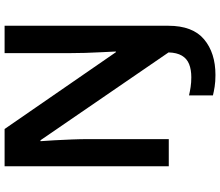

<svg xmlns="http://www.w3.org/2000/svg" viewBox="-81 -673 957 835"><g transform="rotate(-90 397.5 -255.5)"><path d="M489 203Q460 203 438 199.5Q416 196 400 192V88Q417 92 436.5 95Q456 98 479 98Q512 98 536 88.5Q560 79 573 57Q586 35 587 -1L205 -558H201Q203 -533 205 -496Q207 -459 208.5 -421Q210 -383 210 -353V0H92V-714H254L588 -230H591Q590 -256 588 -291Q586 -326 585 -363Q584 -400 584 -428V-714H703V-2Q703 104 644 153.5Q585 203 489 203Z"/></g></svg>

Font: Noto Sans Kawi SemiBold
Style: Regular
Weight: 600
Designer: Fadhl Haqq
Version: Version 1.000